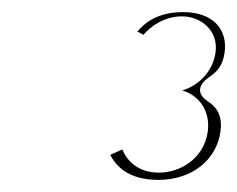

<svg xmlns="http://www.w3.org/2000/svg" viewBox="-20 -835 392 317"><path d="M216.9 -777.6C227.6 -790.4 250.5 -808 280.4 -808C311.3 -808 341.1 -785 335.8 -748C331.4 -717.6 309.2 -694.4 280.9 -685.6C309.4 -677.4 327.8 -650.9 322.9 -617C316.8 -574.7 279.3 -550 242.3 -550C208 -550 189.7 -569.4 182 -588.2L161.9 -579.3C171.4 -561.6 190.9 -538 241.5 -538C297.7 -538 337.4 -571.7 343.9 -617C347.5 -641.7 339.9 -656.7 323.3 -667.6C292 -688.2 326.8 -708.7 326.8 -708.7C340.5 -718.3 348.1 -729 350.8 -748C356.3 -786.4 331.6 -815 282.4 -815C239.8 -815 218.8 -797.2 206.8 -782.8Z"/></svg>

Font: Hussar Ekologiczny
Style: Regular
Weight: 400
Foundry: Cannot Into Space Fonts
Version: Version 0.97